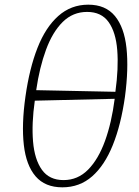

<svg xmlns="http://www.w3.org/2000/svg" viewBox="-20 -792 597 822"><path d="M247 10Q173 10 132.5 -37Q92 -84 82 -171.5Q72 -259 89 -379Q106 -499 140.5 -587Q175 -675 229.5 -723.5Q284 -772 358 -772Q432 -772 472 -723.5Q512 -675 521.5 -586.5Q531 -498 515 -378Q498 -258 463 -171Q428 -84 374.5 -37Q321 10 247 10ZM474 -399Q488 -500 482 -577Q476 -654 445 -697.5Q414 -741 353 -741Q292 -741 248.5 -698Q205 -655 177 -579Q149 -503 135 -406ZM252 -21Q313 -21 357 -65.5Q401 -110 429.5 -188.5Q458 -267 471 -369L129 -361Q115 -263 121.5 -186Q128 -109 159.5 -65Q191 -21 252 -21Z"/></svg>

Font: Noto Serif ExtraLight
Style: Italic
Weight: 200
Italic angle: -12°
Designer: Monotype Design Team
Foundry: Monotype Imaging Inc.
Version: Version 2.014; ttfautohint (v1.8.4.7-5d5b)